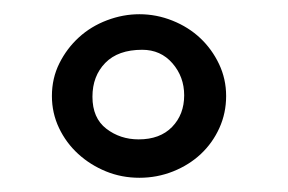

<svg xmlns="http://www.w3.org/2000/svg" viewBox="-20 -761 405 270"><path d="M298 -626Q298 -602 288.5 -581Q279 -560 262.5 -544.5Q246 -529 223.5 -520Q201 -511 176 -511Q151 -511 129 -520Q107 -529 90 -544.5Q73 -560 63 -581Q53 -602 53 -626Q53 -651 63.5 -672Q74 -693 91 -708.5Q108 -724 130.5 -732.5Q153 -741 176 -741Q200 -741 222.5 -732Q245 -723 261.5 -707.5Q278 -692 288 -671Q298 -650 298 -626ZM110 -625Q110 -595 129.5 -580Q149 -565 175 -565Q205 -565 222 -582.5Q239 -600 239 -627Q239 -653 222.5 -672Q206 -691 180 -691Q146 -691 128 -672.5Q110 -654 110 -625Z"/></svg>

Font: Sniglet
Style: Regular
Weight: 400
Designer: Haley Fiege
Foundry: Haley Fiege, Pablo Impallari, Brenda Gallo
Version: Version 2.000; ttfautohint (v0.95) -l 8 -r 50 -G 200 -x 14 -